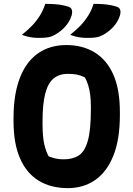

<svg xmlns="http://www.w3.org/2000/svg" viewBox="-20 -953 690 993"><path d="M323 -720Q407 -720 469.5 -682Q532 -644 566 -567.5Q600 -491 600 -374V-358Q600 -231 566 -147Q532 -63 471.5 -21.5Q411 20 331 20Q244 20 181 -18Q118 -56 84 -133Q50 -210 50 -326V-342Q50 -465 82.5 -549.5Q115 -634 176.5 -677Q238 -720 323 -720ZM200 -313Q200 -243 209.5 -204.5Q219 -166 232 -144Q251 -137 268.5 -133Q286 -129 310 -129Q357 -129 388 -149.5Q419 -170 434.5 -226Q450 -282 450 -388V-401Q450 -435 446.5 -462.5Q443 -490 436 -512.5Q429 -535 419 -553Q395 -564 376 -567.5Q357 -571 331 -571Q286 -571 257 -547Q228 -523 214 -469Q200 -415 200 -324ZM214 -933Q241 -933 262.5 -931.5Q284 -930 302 -926.5Q320 -923 335 -918Q349 -913 352 -900.5Q355 -888 350 -872Q344 -854 335.5 -840Q327 -826 316.5 -814.5Q306 -803 293 -792.5Q280 -782 264 -773Q246 -763 228.5 -760Q211 -757 183 -757Q167 -757 152 -758.5Q137 -760 123 -763.5Q109 -767 93 -773Q124 -797 147 -821.5Q170 -846 187 -873.5Q204 -901 214 -933ZM464 -933Q491 -933 512.5 -931.5Q534 -930 552 -926.5Q570 -923 585 -918Q599 -913 602 -900.5Q605 -888 600 -872Q594 -854 585.5 -840Q577 -826 566.5 -814.5Q556 -803 543 -792.5Q530 -782 514 -773Q496 -763 478.5 -760Q461 -757 433 -757Q417 -757 402 -758.5Q387 -760 373 -763.5Q359 -767 343 -773Q374 -797 397 -821.5Q420 -846 437 -873.5Q454 -901 464 -933Z"/></svg>

Font: Recursive Casual ExtraBold
Style: Regular
Weight: 800
Version: Version 1.047